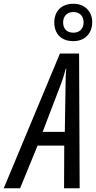

<svg xmlns="http://www.w3.org/2000/svg" viewBox="-85 -1002 511 1022"><path d="M305 -783C368 -783 406 -825 406 -885C405 -942 366 -982 305 -982C242 -982 204 -942 204 -883C204 -822 241 -783 305 -783ZM306 -828C269 -828 251 -850 251 -883C251 -915 271 -938 306 -938C340 -938 360 -915 360 -883C360 -850 339 -828 306 -828ZM-65 0H22L115 -227H257L256 0H339L336 -717H234ZM142 -300 238 -551C251 -585 259 -613 265 -636H268C265 -612 264 -583 264 -551L260 -300Z"/></svg>

Font: Noto Sans ExtraCondensed
Style: Italic
Weight: 400
Width: 2
Italic angle: -12°
Designer: Monotype Design Team
Foundry: Monotype Imaging Inc.
Version: Version 2.013